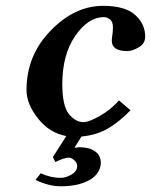

<svg xmlns="http://www.w3.org/2000/svg" viewBox="-20 -464 523 665"><path d="M219.2 82Q202.1 82 171.9 97.2L163.1 80.1L209.5 7.3Q150.4 -3.9 111.1 -54.2Q71.8 -104.5 71.8 -151.9Q71.8 -272 155.3 -357.9Q238.8 -443.8 336.9 -443.8Q413.1 -443.8 448 -412.4Q482.9 -380.9 482.9 -336.9Q482.9 -313 460.4 -300Q438 -287.1 420.9 -287.1Q366.7 -287.1 367.2 -323.2Q367.2 -331.1 369.1 -342.5Q371.1 -354 371.1 -370.1Q371.1 -389.2 360.6 -397Q350.1 -404.8 339.8 -404.8Q285.6 -404.8 240.7 -339.8Q195.8 -274.9 195.8 -172.9Q195.8 -97.7 218.5 -69.3Q241.2 -41 269 -41Q288.1 -41 325.9 -62.5Q363.8 -84 392.1 -116.2L432.1 -82Q393.1 -42 354 -19Q314.9 3.9 262.2 8.8L237.8 47.9L254.9 45.9Q289.1 45.9 309.1 60.1Q329.1 74.2 329.1 99.1Q329.1 106.9 328.1 110.8Q321.3 144 284.2 162.6Q247.1 181.2 190.9 181.2Q148.9 181.2 103 159.2L121.1 136.2Q156.2 152.3 190.9 151.9Q207 151.9 225.6 141.8Q244.1 131.8 247.1 116.2V110.8Q247.1 99.6 237.1 90.8Q227.1 82 219.2 82Z"/></svg>

Font: Linux Libertine O
Style: Semibold Italic
Weight: 600
Italic angle: -11.5°
Designer: Philipp H. Poll
Foundry: Philipp H. Poll
Version: Version 5.1.2